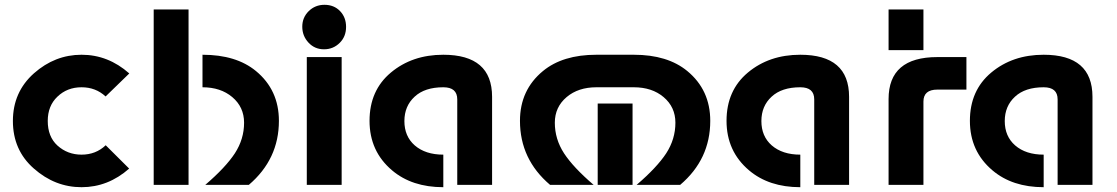

<svg xmlns="http://www.w3.org/2000/svg" viewBox="-20 -777 4695 807"><path d="M322.8 9.8Q210.9 9.8 122.1 -68.8Q34.2 -146 34.2 -268.6Q34.2 -390.1 122.6 -468.8Q210.9 -546.9 322.8 -546.9Q434.6 -546.9 523.4 -468.3L423.8 -371.6Q382.3 -410.2 322.8 -410.2Q262.2 -410.2 221.2 -370.6Q180.7 -332 180.7 -268.6Q180.7 -202.6 221.2 -165.5Q263.7 -127 322.8 -127Q382.8 -127 424.3 -166.5L522.9 -68.4Q434.1 9.8 322.8 9.8Z M1025.9 0H842.8Q928.2 -73.2 967.3 -132.8Q1005.9 -192.4 1005.9 -261.2Q1005.9 -327.1 956.1 -369.1Q907.2 -410.2 831.1 -410.2V-546.9Q972.7 -546.9 1055.7 -478.5Q1152.3 -398.9 1152.3 -269Q1152.3 -107.9 1025.9 0ZM626 0V-737.3H772.5V0Z M1269.5 0V-537.1H1416V0ZM1343.8 -756.8Q1383.8 -756.8 1409.2 -730.5Q1434.6 -704.1 1434.6 -664.1Q1434.6 -623.5 1408.2 -597.2Q1380.9 -569.8 1341.8 -569.8Q1302.7 -569.8 1276.6 -597.9Q1250.5 -626 1250.5 -664.8Q1250.5 -703.6 1277.6 -730.2Q1304.7 -756.8 1343.8 -756.8Z M2048.3 0H1901.9V-359.4Q1901.9 -410.2 1843.3 -410.2Q1765.1 -410.2 1722.7 -370.6Q1679.7 -331.1 1679.7 -268.1Q1679.7 -204.1 1723.1 -166Q1768.1 -127 1843.3 -127V9.8Q1711.4 9.8 1627.9 -61Q1533.2 -141.1 1533.2 -269Q1533.2 -397 1622.8 -471.9Q1712.4 -546.9 1843.3 -546.9Q2048.3 -546.9 2048.3 -370.1Z M2292 0Q2165.5 -107.4 2165.5 -269Q2165.5 -398.9 2262.2 -478.5Q2345.2 -546.9 2486.8 -546.9H2644Q2785.6 -546.9 2868.7 -478.5Q2965.3 -398.9 2965.3 -269Q2965.3 -107.4 2838.9 0H2655.8Q2741.2 -73.2 2780.3 -132.8Q2818.8 -192.4 2818.8 -261.2Q2818.8 -327.1 2769 -369.1Q2720.2 -410.2 2644 -410.2H2486.8Q2410.6 -410.2 2361.8 -369.1Q2312 -327.1 2312 -261.2Q2312 -192.4 2350.6 -132.8Q2389.6 -73.2 2475.1 0ZM2638.7 0H2492.2V-341.8H2638.7Z M3548.8 0H3402.3V-359.4Q3402.3 -410.2 3343.8 -410.2Q3265.6 -410.2 3223.1 -370.6Q3180.2 -331.1 3180.2 -268.1Q3180.2 -204.1 3223.6 -166Q3268.6 -127 3343.8 -127V9.8Q3211.9 9.8 3128.4 -61Q3033.7 -141.1 3033.7 -269Q3033.7 -397 3123.3 -471.9Q3212.9 -546.9 3343.8 -546.9Q3548.8 -546.9 3548.8 -370.1Z M3714.8 0V-360.8Q3714.8 -537.1 3919.9 -537.1H4042V-400.4H3919.9Q3861.3 -400.4 3861.3 -350.1V0ZM3714.8 -737.3H3861.3V-566.4H3714.8Z M4571.8 0H4425.3V-359.4Q4425.3 -410.2 4366.7 -410.2Q4288.6 -410.2 4246.1 -370.6Q4203.1 -331.1 4203.1 -268.1Q4203.1 -204.1 4246.6 -166Q4291.5 -127 4366.7 -127V9.8Q4234.9 9.8 4151.4 -61Q4056.6 -141.1 4056.6 -269Q4056.6 -397 4146.2 -471.9Q4235.8 -546.9 4366.7 -546.9Q4571.8 -546.9 4571.8 -370.1Z"/></svg>

Font: Newest Shape
Style: Bold
Weight: 700
Designer: Wojciech Kalinowski "wmk69" (wmk69@o2.pl)
Foundry: Wojciech Kalinowski "wmk69" (wmk69@o2.pl)
Version: Version 1.0.0; 2022-02-24